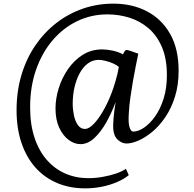

<svg xmlns="http://www.w3.org/2000/svg" viewBox="-20 -781 1065 1055"><path d="M71 -175Q71 -279 97.8 -368.8Q124.5 -458.5 173.8 -530.8Q223 -603 289.5 -654.5Q356 -706 435.5 -733.5Q515 -761 603 -761Q707 -761 788 -718.5Q869 -676 915.2 -594Q961.5 -512 961.5 -392.5Q961.5 -313 941.2 -249Q921 -185 888.2 -137Q855.5 -89 817 -57Q778.5 -25 741.2 -8.8Q704 7.5 675.5 7.5Q649 7.5 626.8 -13.5Q604.5 -34.5 602 -75Q601 -96 604 -132.2Q607 -168.5 615.5 -220.5Q594 -162 564.2 -109Q534.5 -56 498.5 -22.5Q462.5 11 422 11Q388.5 11 357 -12.5Q325.5 -36 305.2 -79.8Q285 -123.5 285 -185Q285 -239 302.5 -295.8Q320 -352.5 353.5 -401Q387 -449.5 434.2 -479.5Q481.5 -509.5 541.5 -509.5Q567.5 -509.5 599 -502.8Q630.5 -496 656 -482.5Q660 -493 665.8 -500.5Q671.5 -508 680.5 -506Q688 -504.5 696.2 -501.5Q704.5 -498.5 715.2 -494.8Q726 -491 740 -486Q734.5 -460 726.5 -420.5Q718.5 -381 710.5 -335.2Q702.5 -289.5 696.2 -244.2Q690 -199 688 -161.5Q684 -105.5 691.8 -81.8Q699.5 -58 711.5 -58Q739 -58 771 -79.2Q803 -100.5 831.8 -140.8Q860.5 -181 878.8 -238.2Q897 -295.5 897 -368Q897 -458.5 869.8 -522.2Q842.5 -586 796 -625.8Q749.5 -665.5 691.2 -683.8Q633 -702 570 -702Q482 -702 405 -665.2Q328 -628.5 269.8 -560.5Q211.5 -492.5 178.5 -399Q145.5 -305.5 145.5 -191.5Q145.5 -97 169.8 -24.2Q194 48.5 237.5 98Q281 147.5 339.2 172.8Q397.5 198 465.5 198Q503 198 542.5 191.2Q582 184.5 616.2 173Q650.5 161.5 672 146.5L687.5 181.5Q662 202.5 624 219Q586 235.5 541 244.8Q496 254 447.5 254Q362.5 254 293 224.2Q223.5 194.5 174 138.8Q124.5 83 97.8 3.5Q71 -76 71 -175ZM379.5 -211.5Q379.5 -179.5 386.2 -147.2Q393 -115 408 -93.8Q423 -72.5 446.5 -72.5Q470 -72.5 498.5 -103.5Q527 -134.5 554.8 -185.8Q582.5 -237 603 -297.5Q609.5 -316.5 615.2 -336.8Q621 -357 625.8 -376.8Q630.5 -396.5 633 -413Q622.5 -423 602.5 -432Q582.5 -441 560.5 -446.5Q538.5 -452 522.5 -452Q489 -452 462.5 -432.2Q436 -412.5 417.5 -378Q399 -343.5 389.2 -300.5Q379.5 -257.5 379.5 -211.5Z"/></svg>

Font: Merriweather 48pt Medium
Style: Regular
Weight: 500
Version: Version 2.100